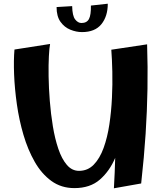

<svg xmlns="http://www.w3.org/2000/svg" viewBox="-20 -1006 887 1035"><path d="M381 8Q310 8 257 -30.5Q204 -69 167 -134Q130 -199 106.5 -279Q83 -359 71 -443.5Q59 -528 56 -605Q53 -682 58 -739L250 -769Q246 -749 243.5 -703Q241 -657 242 -594Q243 -531 248.5 -461.5Q254 -392 265 -325Q276 -258 294.5 -203.5Q313 -149 340.5 -117Q368 -85 406 -85Q453 -85 485.5 -118.5Q518 -152 538.5 -208.5Q559 -265 569.5 -335Q580 -405 583.5 -478.5Q587 -552 585.5 -619.5Q584 -687 580 -738L773 -767Q777 -644 775 -526.5Q773 -409 765 -285Q757 -161 741 -17L594 9Q599 -78 601 -155Q571 -84 518.5 -38Q466 8 381 8ZM422 -833Q391 -833 359 -846Q327 -859 306 -888.5Q285 -918 285 -968L369 -973Q370 -921 385 -901.5Q400 -882 419 -882Q448 -882 459.5 -903.5Q471 -925 470 -976L561 -986Q561 -918 526.5 -875.5Q492 -833 422 -833Z"/></svg>

Font: Marhey SemiBold
Style: Regular
Weight: 600
Designer: Nur Syamsi & Bustanul Arifin
Foundry: Namelatype
Version: Version 1.000; ttfautohint (v1.8.4.7-5d5b)